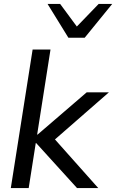

<svg xmlns="http://www.w3.org/2000/svg" viewBox="-20 -957 591 977"><path d="M35 0 146 -705H237L169 -272H171L421 -487H534L235 -226L237 -273L480 0H372L164 -229H162L126 0ZM328 -765 222 -937H286L371 -822L482 -937H551L411 -765Z"/></svg>

Font: Nunito Sans 12pt ExtraLight 12pt Medium
Style: Italic
Weight: 500
Italic angle: -9°
Version: Version 3.101;gftools[0.9.27]